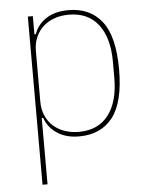

<svg xmlns="http://www.w3.org/2000/svg" viewBox="-52 -560 613 803"><g transform="rotate(-5 254.5 -159.0)"><path d="M94 -506H115V-430H121Q135 -470 172 -494Q209 -518 265 -518Q356 -518 405.5 -454.5Q455 -391 455 -253Q455 -115 405.5 -51.5Q356 12 265 12Q209 12 172 -13Q135 -38 121 -78H115V200H94ZM265 -7Q346 -7 389 -63Q432 -119 432 -219V-287Q432 -387 389 -443Q346 -499 265 -499Q233 -499 205.5 -489.5Q178 -480 158 -462Q138 -444 126.5 -418Q115 -392 115 -359V-147Q115 -114 126.5 -88Q138 -62 158 -44Q178 -26 205.5 -16.5Q233 -7 265 -7Z"/></g></svg>

Font: IBM Plex Sans Cond Thin
Style: Regular
Weight: 100
Width: 3
Designer: Mike Abbink, Paul van der Laan, Pieter van Rosmalen
Foundry: Bold Monday
Version: Version 1.3